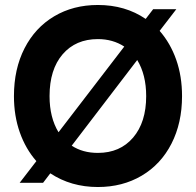

<svg xmlns="http://www.w3.org/2000/svg" viewBox="-20 -734 787 771"><path d="M182 -38 153 0H59L126 -87Q83 -136 59.5 -202.5Q36 -269 36 -348Q36 -457 78.5 -540Q121 -623 197.5 -668.5Q274 -714 373 -714Q483 -714 565 -658L595 -697H688L621 -610Q664 -561 687.5 -494.5Q711 -428 711 -348Q711 -240 668.5 -157Q626 -74 549 -28.5Q472 17 373 17Q265 17 182 -38ZM567 -348Q567 -434 531 -493L268 -149Q312 -120 373 -120Q462 -120 514.5 -181.5Q567 -243 567 -348ZM215 -203 479 -547Q433 -577 373 -577Q284 -577 231.5 -516Q179 -455 179 -348Q179 -262 215 -203Z"/></svg>

Font: Hanken Grotesk ExtraBold
Style: Regular
Weight: 800
Designer: Alfredo Marco Pradil
Foundry: Hanken Design Co.
Version: Version 3.014